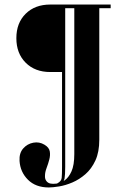

<svg xmlns="http://www.w3.org/2000/svg" viewBox="-20 -719 559 845"><path d="M195 106Q212 106 240 101.5Q268 97 298.5 84Q329 71 356 47.5Q383 24 400 -13Q417 -50 417 -104V-699H307V-41Q307 8 294.5 35.5Q282 63 264 75Q246 87 229 89Q212 91 203 89Q191 87 184 77.5Q177 68 178 54Q178 39 185 20.5Q192 2 197 -17Q202 -36 199 -53Q196 -70 176 -82Q153 -96 126.5 -91Q100 -86 82 -65.5Q64 -45 66 -11Q69 38 103 72Q137 106 195 106ZM257 -699V-683H307V-699ZM417 -699V-683H467V-699ZM241 92Q261 84 264 67Q267 50 267 15V-699H253V15Q253 49 251.5 64Q250 79 232 88ZM52 -551Q52 -484 93 -443Q134 -402 201 -402H253V-699H201Q134 -699 93 -658.5Q52 -618 52 -551Z"/></svg>

Font: Emberly Black
Style: Regular
Weight: 900
Designer: Rajesh Rajput
Foundry: Rajesh Rajput
Version: Version 1.000